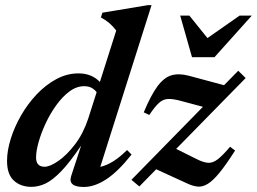

<svg xmlns="http://www.w3.org/2000/svg" viewBox="-20 -732 1022 764"><path d="M503.5 -117Q449.5 -49 402.8 -18.5Q356 12 313.5 12Q248.5 12 263.5 -32.5L303 -153Q258.5 -87 224.5 -51.5Q190.5 -16 162 -2.2Q133.5 11.5 105.5 11.5Q62 11.5 35 -13.5Q8 -38.5 8 -91.5Q8 -132.5 22.8 -179.8Q37.5 -227 64 -273Q90.5 -319 126.2 -356.8Q162 -394.5 204.2 -417.2Q246.5 -440 292.5 -440Q344.5 -440 377.5 -406L442.5 -610.5Q417.5 -644 381.5 -662.5L387.5 -681.5L568 -711.5H583L379 -68Q429.5 -79 485.5 -135ZM123.5 -105.5Q123.5 -68.5 157.5 -68.5Q179 -68.5 212.5 -91.8Q246 -115 278.8 -158Q311.5 -201 331 -260L364.5 -365Q357.5 -375 345.2 -382Q333 -389 315 -389Q284.5 -389 256.2 -368Q228 -347 203.8 -313.2Q179.5 -279.5 161.5 -240.8Q143.5 -202 133.5 -166.2Q123.5 -130.5 123.5 -105.5ZM503 -16.5 787.5 -307 703.5 -329.5Q669.5 -339 649.2 -338.2Q629 -337.5 612.5 -322.5Q596 -307.5 574 -274.5L552 -285Q580.5 -353.5 606.5 -388.5Q632.5 -423.5 661.8 -432.2Q691 -441 730 -431L871.5 -393L928 -450.5L957.5 -421.5L681 -139.5L763.5 -98.5Q789.5 -85.5 808 -84.2Q826.5 -83 846.2 -98Q866 -113 895.5 -148L915.5 -133Q879.5 -76.5 853.5 -44.8Q827.5 -13 807 -0.5Q786.5 12 767.8 10.5Q749 9 727 -1L601.5 -58.5L534.5 10ZM982 -670 833.5 -504.5H744L697 -670H733.5L805.5 -580.5L933.5 -670Z"/></svg>

Font: Newsreader 16pt SemiBold
Style: Italic
Weight: 600
Italic angle: -17°
Designer: Hugues Gentile
Foundry: Production Type
Version: Version 1.003; ttfautohint (v1.8.3)